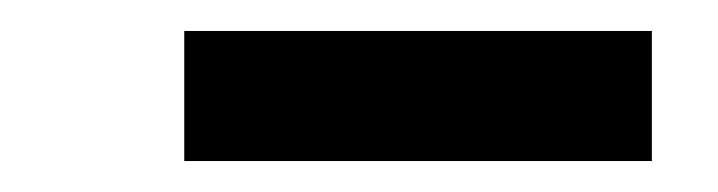

<svg xmlns="http://www.w3.org/2000/svg" viewBox="-20 -743 464 124"><path d="M99 -639V-723H401V-639Z"/></svg>

Font: Our Lexend Medium
Style: Regular
Weight: 500
Designer: Bonnie Shaver-Troup, Thomas Jockin
Foundry: Lexend
Version: Version 1.007